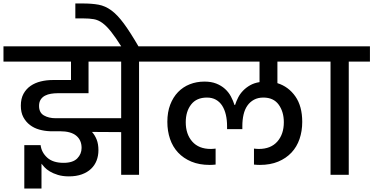

<svg xmlns="http://www.w3.org/2000/svg" viewBox="-44 -1007 2151 1106"><path d="M654 -326V-652H466V-470H287Q269 -470 250 -467Q231 -464 215.5 -456Q200 -448 190.5 -433.5Q181 -419 181 -397Q181 -358 209 -342Q237 -326 276 -326ZM654 -246 486 -247Q503 -228 513 -202.5Q523 -177 523 -142Q523 -110 512.5 -82.5Q502 -55 480.5 -34.5Q459 -14 427 -2.5Q395 9 353 9Q317 9 289.5 0.5Q262 -8 243 -19.5Q224 -31 212.5 -43.5Q201 -56 195 -64V79H96V-171H190Q195 -129 228 -99Q261 -69 322 -69Q376 -69 401 -94.5Q426 -120 426 -155Q426 -200 395 -225.5Q364 -251 301 -251H245Q213 -252 182.5 -260.5Q152 -269 128.5 -287Q105 -305 90.5 -332Q76 -359 76 -398Q76 -439 91.5 -467Q107 -495 132.5 -512.5Q158 -530 191 -538Q224 -546 259 -546H365V-652H-24V-740H879V-652H757V0H654Z M657 -736Q621 -793 595 -825.5Q569 -858 545.5 -875Q522 -892 496.5 -896.5Q471 -901 435 -901H390V-987H433Q485 -987 523.5 -980Q562 -973 597 -947.5Q632 -922 669 -872Q706 -822 756 -736H657Z M1453 -57Q1445 -57 1437 -57.5Q1429 -58 1419 -59V-151Q1427 -150 1434.5 -149.5Q1442 -149 1447 -149Q1516 -149 1553.5 -191.5Q1591 -234 1591 -303Q1591 -363 1561.5 -404Q1532 -445 1473 -445Q1442 -445 1419 -432.5Q1396 -420 1381 -398.5Q1366 -377 1359 -347Q1352 -317 1352 -281V-263H1264V-281Q1264 -316 1257 -346Q1250 -376 1236 -398Q1222 -420 1200 -432.5Q1178 -445 1148 -445Q1088 -445 1057 -405Q1026 -365 1026 -303Q1026 -234 1063.5 -191.5Q1101 -149 1170 -149Q1175 -149 1182.5 -149.5Q1190 -150 1198 -151V-59Q1188 -58 1179.5 -57.5Q1171 -57 1164 -57Q1104 -57 1058.5 -76Q1013 -95 982 -128Q951 -161 935.5 -206.5Q920 -252 920 -305Q920 -361 936.5 -404Q953 -447 981.5 -476.5Q1010 -506 1049 -521.5Q1088 -537 1134 -537Q1173 -537 1202 -525.5Q1231 -514 1252 -495Q1273 -476 1286 -451.5Q1299 -427 1307 -402H1310Q1317 -424 1328 -445.5Q1339 -467 1356.5 -485Q1374 -503 1397 -516Q1420 -529 1451 -534V-652H831V-740H1785V-652H1554V-528Q1618 -508 1657.5 -451.5Q1697 -395 1697 -305Q1697 -252 1681.5 -206.5Q1666 -161 1635 -128Q1604 -95 1558.5 -76Q1513 -57 1453 -57Z M1860 -652H1738V-740H2087V-652H1965V0H1860Z"/></svg>

Font: SVN-Poppins Medium
Style: Regular
Weight: 500
Designer: Ninad Kale (Devanagari), Jonny Pinhorn (Latin)
Foundry: Indian Type Foundry
Version: Version 3.002 2017; ttfautohint (v1.8.3)